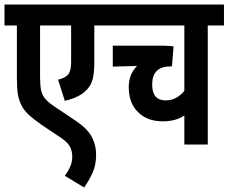

<svg xmlns="http://www.w3.org/2000/svg" viewBox="-20 -642 1015 853"><path d="M463 -529H399V-366Q399 -320 392.5 -293Q386 -266 368 -246Q337 -210 268 -194L238 -288Q252 -291 263 -296.5Q274 -302 281 -309Q296 -325 296 -365V-529H158V-300Q158 -266 162 -244Q166 -222 179 -205.5Q192 -189 220 -170L317 -105Q369 -70 388 -33.5Q407 3 407 45Q407 90 392 124Q377 158 354 191L268 139Q282 120 291.5 99.5Q301 79 301 53Q301 31 291.5 11Q282 -9 252 -29L164 -88Q131 -111 109.5 -130.5Q88 -150 77 -171Q64 -196 59.5 -223Q55 -250 55 -298V-529H0V-622H463Z M975 -529H903V0H799V-129Q780 -116 756 -109.5Q732 -103 703 -103Q634 -103 593 -144Q552 -185 552 -254Q552 -313 589 -349L481 -346V-439H708Q719 -439 731 -438Q743 -437 751 -436L744 -347H737Q656 -347 656 -266Q656 -196 716 -196Q742 -196 762.5 -207.5Q783 -219 799 -238V-529H451V-622H975Z"/></svg>

Font: Noto Sans ExtraCondensed SemiBold
Style: Regular
Weight: 600
Width: 2
Designer: Monotype Design Team
Foundry: Monotype Imaging Inc.
Version: Version 2.013; ttfautohint (v1.8.4.7-5d5b)